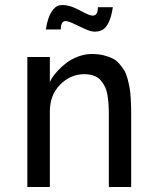

<svg xmlns="http://www.w3.org/2000/svg" viewBox="-20 -751 628 771"><path d="M89.8 0V-522H180.2V-418.9Q180.2 -423.8 188 -436.5Q195.8 -449.2 211.2 -466.1Q226.6 -482.9 246.1 -498Q265.6 -513.2 293.2 -523.7Q320.8 -534.2 349.1 -534.2Q374.5 -534.2 395.5 -529.1Q416.5 -523.9 431.9 -516.4Q447.3 -508.8 459.2 -494.9Q471.2 -481 479 -468.3Q486.8 -455.6 492.2 -434.8Q497.6 -414.1 500.5 -398.7Q503.4 -383.3 504.9 -357.9Q506.3 -332.5 506.6 -316.9Q506.8 -301.3 506.8 -273.9V0H417V-292Q417 -314.9 415.8 -332Q414.6 -349.1 411.4 -368.9Q408.2 -388.7 401.4 -402.8Q394.5 -417 384 -429Q373.5 -440.9 356.9 -447Q340.3 -453.1 318.8 -453.1Q263.2 -453.1 221.7 -411.4Q180.2 -369.6 180.2 -303.2V0ZM164.1 -632.8Q171.4 -679.7 186.8 -703.6Q202.1 -727.5 220.9 -730Q239.7 -732.4 261 -726.1Q282.2 -719.7 302 -708.7Q321.8 -697.8 337.6 -691.4Q353.5 -685.1 363.3 -691.4Q373 -697.8 373 -722.2H433.1Q427.7 -685.5 417.2 -662.8Q406.7 -640.1 393.3 -632.3Q379.9 -624.5 364.3 -624Q348.6 -623.5 332.3 -630.1Q315.9 -636.7 300.3 -644.3Q284.7 -651.9 271 -658.2Q257.3 -664.6 246.8 -666.3Q236.3 -668 230.2 -659.9Q224.1 -651.9 224.1 -632.8Z"/></svg>

Font: Standard
Style: Regular
Weight: 400
Designer: Bryce Wilner
Version: Version 2.000;PS 2.0;hotconv 16.6.51;makeotf.lib2.5.65220 DE